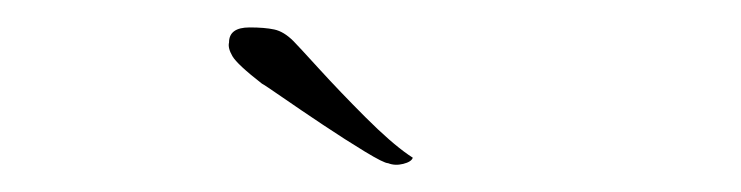

<svg xmlns="http://www.w3.org/2000/svg" viewBox="-20 -464 540 140"><path d="M263 -345Q260 -345 246 -353.5Q232 -362 215.5 -373Q199 -384 186 -393Q173 -402 171 -403Q153 -417 149.5 -423Q146 -429 147 -433Q147 -444 162 -444Q173 -444 180 -442.5Q187 -441 194 -434Q197 -431 212.5 -414Q228 -397 246.5 -378.5Q265 -360 278 -351L281 -349Q280 -346 274 -344.5Q268 -343 263 -345Z"/></svg>

Font: Lavishly Yours
Style: Regular
Weight: 400
Designer: Robert E. Leuschke
Foundry: Robert E. Leuschke
Version: Version 1.010; ttfautohint (v1.8.3)